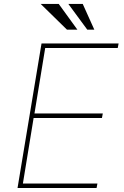

<svg xmlns="http://www.w3.org/2000/svg" viewBox="-20 -946 624 966"><path d="M68.2 0 188.9 -727.3H576.7L572.4 -704.5H207.4L153.4 -375H497.2L492.9 -352.3H149.1L95.2 -22.7H470.2L465.9 0ZM369.3 -796.9H316.8L184.7 -926.1H275.6ZM454.5 -796.9H419L323.9 -926.1H396.3Z"/></svg>

Font: Inter UI Thin
Style: Italic
Weight: 100
Italic angle: -9.39999°
Designer: Rasmus Andersson
Foundry: rsms
Version: 3.2;8d6f07862